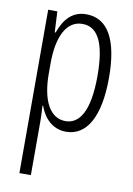

<svg xmlns="http://www.w3.org/2000/svg" viewBox="-87 -598 618 889"><g transform="rotate(10 221.5 -153.0)"><path d="M246 -542C179 -542 143 -497 120 -434H116L111 -532H68V236H122V-19C122 -45 120 -70 119 -90H122C141 -37 181 10 247 10C342 10 400 -84 400 -270C400 -452 346 -542 246 -542ZM236 -495C313 -495 346 -416 346 -269C346 -103 301 -38 236 -38C165 -38 122 -111 122 -242V-289C122 -417 162 -495 236 -495Z"/></g></svg>

Font: Noto Sans Gujarati ExtraCondensed Light
Style: Regular
Weight: 300
Width: 2
Designer: Jelle Bosma - Monotype Design Team, Universal Thirst
Foundry: Monotype Imaging Inc.
Version: Version 2.106